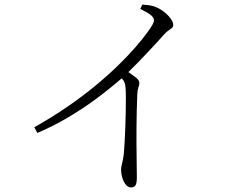

<svg xmlns="http://www.w3.org/2000/svg" viewBox="-20 -779 1040 839"><path d="M593 -740 602 -759Q618 -758 632.5 -756Q647 -754 661 -748Q679 -741 696.5 -727.5Q714 -714 725.5 -698Q737 -682 737 -670Q737 -662 732 -657.5Q727 -653 717 -646.5Q707 -640 693 -624Q664 -591 622 -547Q587 -509 541 -464Q556 -454 569 -444Q589 -430 589 -417Q589 -409 585 -398Q581 -387 580 -369Q577 -295 576.5 -223Q576 -151 577 -93.5Q578 -36 578 -4Q578 22 572 31Q566 40 553 40Q539 40 529 27Q519 14 514 -4Q509 -22 509 -36Q509 -50 513.5 -65.5Q518 -81 521 -106Q523 -125 524.5 -155.5Q526 -186 527.5 -221Q529 -256 529.5 -290Q530 -324 530 -351Q530 -378 529 -391Q528 -409 523 -421Q520 -428 512 -437Q494 -421 468 -400Q432 -370 383.5 -335Q335 -300 274 -264Q213 -228 143 -198L130 -223Q208 -267 275 -313Q342 -359 397.5 -405Q453 -451 497 -494Q541 -537 573 -574Q605 -611 626 -640Q653 -677 653 -690Q653 -701 640.5 -712Q628 -723 593 -740Z"/></svg>

Font: Early Summer Mincho Light
Style: Regular
Weight: 300
Designer: GuiWonder
Version: Version 1.002